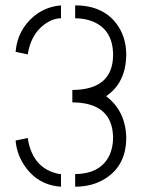

<svg xmlns="http://www.w3.org/2000/svg" viewBox="-20 -704 536 727"><path d="M264.6 2.9V-44.9Q362.3 -45.9 395.5 -118.2Q408.2 -147.5 408.2 -184.6Q405.3 -315.4 253.9 -316.4V-363.3Q407.2 -364.3 408.2 -495.1Q408.2 -591.8 330.1 -623Q300.8 -634.8 264.6 -634.8V-683.6Q377.9 -683.6 429.7 -601.6Q458 -555.7 458 -497.1Q457 -390.6 381.8 -339.8Q456.1 -283.2 458 -182.6Q458 -79.1 380.9 -29.3Q332 2.9 264.6 2.9ZM39.1 -171.9 85 -181.6Q100.6 -78.1 182.6 -50.8Q199.2 -44.9 210.9 -44.9V2.9Q120.1 -2.9 69.3 -82Q43 -124 39.1 -171.9ZM39.1 -507.8Q45.9 -589.8 108.4 -642.6Q152.3 -678.7 210.9 -683.6V-634.8Q179.7 -634.8 146.5 -610.4Q96.7 -572.3 85 -498Z"/></svg>

Font: Post No Bills Colombo
Style: Regular
Weight: 500
Designer: Kosala Senevirathne, Siva Puranthara, Lasantha Premarathna, Tharique Azeez
Foundry: Mooniak
Version: Version 1.220 ; ttfautohint (v1.5)